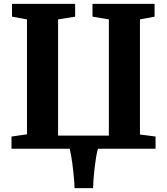

<svg xmlns="http://www.w3.org/2000/svg" viewBox="-20 -763 857 985"><path d="M457.5 202H362.5Q362.5 188 360.8 166.8Q359 145.5 356.5 121.2Q354 97 350.8 73.2Q347.5 49.5 344 30.2Q340.5 11 337.5 0H39V-62.5L118.5 -74V-663.5L41.5 -677.5V-743H365.5V-677.5L278 -663.5V-67.5H538.5V-663.5L454.5 -677.5V-743H773V-677.5L698 -663.5V-73L778 -62.5V0H482.5Q477.5 16.5 473.2 42.2Q469 68 465.5 96.8Q462 125.5 460 153.2Q458 181 457.5 202Z"/></svg>

Font: Merriweather 20pt ExtraBold
Style: Regular
Weight: 800
Version: Version 2.100